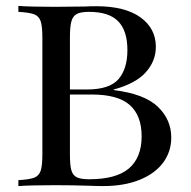

<svg xmlns="http://www.w3.org/2000/svg" viewBox="-20 -628 643 648"><path d="M558 -164Q558 -116 530.5 -79Q503 -42 451 -21Q399 0 328 0Q303 0 285 -1Q223 -3 166 -3Q84 -3 42 0V-20Q78 -22 94.5 -28Q111 -34 117 -51Q123 -68 123 -106V-502Q123 -540 117 -557Q111 -574 94.5 -580Q78 -586 42 -588V-608Q84 -605 164 -605L266 -606Q283 -607 305 -607Q402 -607 454 -569.5Q506 -532 506 -470Q506 -422 472 -384Q438 -346 364 -326V-324Q468 -311 513 -267.5Q558 -224 558 -164ZM216 -502V-326H273Q350 -326 380 -361Q410 -396 410 -459Q410 -524 379 -556Q348 -588 280 -588Q253 -588 239.5 -581Q226 -574 221 -556Q216 -538 216 -502ZM458 -168Q458 -238 418 -273.5Q378 -309 290 -309H216V-106Q216 -70 221 -53Q226 -36 239.5 -29.5Q253 -23 281 -23Q372 -23 415 -59.5Q458 -96 458 -168Z"/></svg>

Font: Playfair Display SC
Style: Regular
Weight: 400
Designer: Claus Eggers Sørensen
Foundry: Claus Eggers Sørensen
Version: Version 1.200; ttfautohint (v1.6)